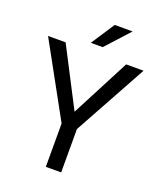

<svg xmlns="http://www.w3.org/2000/svg" viewBox="-162 -1002 924 1103"><g transform="rotate(20 300.5 -450.5)"><path d="M299.3 -354 484.9 -710.9H591.3L346.2 -265.1V0H252.4V-265.1L7.3 -710.9H114.7ZM345.7 -901.4H455.1L324.2 -757.8H251.5Z"/></g></svg>

Font: SteelSelectRoboto
Style: Roboto-Regular
Weight: 400
Designer: Google
Version: Version 2.137; 2017